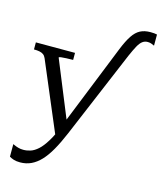

<svg xmlns="http://www.w3.org/2000/svg" viewBox="-140 -852 993 1184"><g transform="rotate(15 357.0 -260.0)"><path d="M513 -601Q536 -658 558 -691Q580 -724 607 -738Q634 -752 672 -752Q685 -752 696 -751Q707 -750 714 -748V-677Q704 -682 693.5 -685.5Q683 -689 671 -689Q652 -689 637.5 -678Q623 -667 609.5 -642.5Q596 -618 578 -577L342 -17Q315 47 288 94.5Q261 142 232.5 172Q204 202 172 217Q140 232 102 232Q77 232 60.5 226.5Q44 221 33 214V134Q36 135 45.5 139.5Q55 144 69.5 148Q84 152 101 152Q124 152 147 144.5Q170 137 194 115.5Q218 94 243 53Q255 34 267 9L82 -428Q76 -442 66 -449.5Q56 -457 41 -460Q26 -463 6 -463H5V-508H255V-463H253Q233 -463 212.5 -462Q192 -461 178.5 -459.5Q165 -458 165 -454L311 -97Z"/></g></svg>

Font: Roboto Serif 20pt
Style: Regular
Weight: 400
Designer: Greg Gazdowicz
Foundry: Commercial Type
Version: Version 1.008